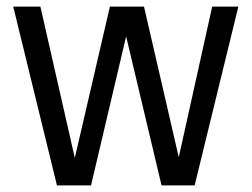

<svg xmlns="http://www.w3.org/2000/svg" viewBox="-20 -560 760 580"><path d="M700 -540 568 0H468L361 -450L255 0H152L20 -540H102L206 -83L312 -540H415L520 -85L621 -540Z"/></svg>

Font: Carrois Gothic
Style: Regular
Weight: 400
Designer: Ralph du Carrois
Foundry: Ralph du Carrois
Version: Version 1.002